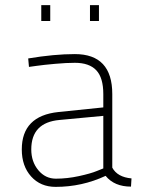

<svg xmlns="http://www.w3.org/2000/svg" viewBox="-20 -720 576 749"><path d="M418 -353V-66Q438 -29 493 -24L491 8Q426 8 392 -34Q300 9 197 9Q138 9 101.5 -31.5Q65 -72 65 -137Q65 -268 208 -283L383 -301V-353Q383 -417 355.5 -446Q328 -475 272 -475Q240 -475 195 -471Q150 -467 122 -463L93 -459L90 -492Q192 -509 272 -509Q418 -509 418 -353ZM383 -268 212 -252Q102 -242 102 -137Q102 -89 129.5 -56Q157 -23 198 -23Q242 -23 288 -33Q334 -43 358 -53L383 -63ZM141 -638V-700H176V-638ZM331 -638V-700H366V-638Z"/></svg>

Font: TypoPRO Titillium Maps
Style: 1 wt
Weight: 100
Designer: Campivisivi
Foundry: Accademia di Belle Arti di Urbino and students of MA course of Visual design
Version: Version 001.001